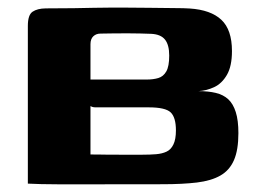

<svg xmlns="http://www.w3.org/2000/svg" viewBox="-20 -482 686 504"><path d="M406.9 1.6Q312.6 1.6 244.9 1.8Q177.2 2 130.9 1.8Q84.6 1.7 53.1 0V-414Q53.1 -443 65.6 -451.3Q78.1 -459.7 100.1 -460Q143.4 -460 173.5 -460.5Q203.6 -461 225.8 -461.5Q248 -462 267.8 -462Q287.5 -462 311.4 -462Q339 -462 372.6 -461.5Q406.3 -461 435.7 -460.8Q465 -460.7 478 -459.7Q533.3 -456.1 561.1 -430Q588.9 -403.9 588.9 -348Q588.9 -308.3 575.7 -285.5Q562.5 -262.7 542.1 -253.2Q521.7 -243.8 500.8 -242.8Q526.9 -242.8 546.5 -238.1Q566.1 -233.4 579.1 -221.5Q592 -209.6 598.9 -187.8Q605.8 -166.1 605.8 -132.6Q605.8 -88.4 594.2 -61.7Q582.6 -35 558.7 -21.3Q534.7 -7.5 496.9 -2.9Q459.2 1.6 406.9 1.6ZM354.2 -75.9Q373.9 -75.9 389.7 -77.2Q405.6 -78.5 417.1 -83.9Q428.7 -89.2 435.2 -102.8Q441.8 -116.3 441.8 -139.8Q441.8 -173.7 428 -187Q414.2 -200.2 370.2 -200.2H230.7Q212.4 -200.2 207.5 -218.6Q202.7 -237.1 202.7 -273.2H365.1Q382.1 -273.2 395.4 -277.1Q408.7 -281 416.4 -294.3Q424.2 -307.7 424.2 -336.2Q424.2 -364.2 413.1 -378.1Q402 -392 376.9 -393.2Q364.2 -393.8 347.7 -394.1Q331.3 -394.5 315 -394.5Q295.5 -394.5 277.1 -394.3Q258.7 -394.1 243.8 -393.8Q232.5 -393.8 225 -386.8Q217.5 -379.8 217.5 -365.8V-76.5Q232.9 -76.5 242.5 -76.3Q252 -76.2 263.2 -76Q274.4 -75.9 294.9 -75.9Q315.4 -75.9 354.2 -75.9Z"/></svg>

Font: Genos Thin
Style: Regular
Weight: 100
Designer: Robert E. Leuschke
Foundry: Robert E. Leuschke
Version: Version 1.010